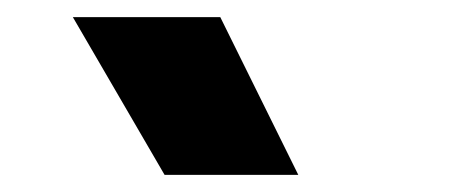

<svg xmlns="http://www.w3.org/2000/svg" viewBox="-20 -800 540 224"><path d="M65 -780H237L328 -596H172Z"/></svg>

Font: Cooper Hewitt
Style: Bold
Weight: 711
Designer: Village Type and Design LLC
Foundry: Cooper Hewitt Smithsonian Design Museum
Version: 1.000